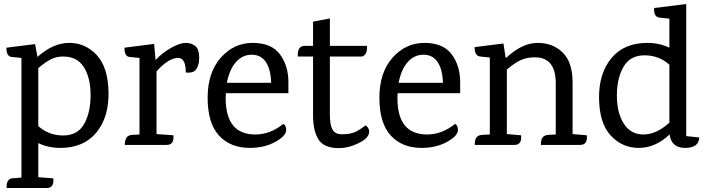

<svg xmlns="http://www.w3.org/2000/svg" viewBox="-20 -723 3524 958"><path d="M13 208Q13 166 48 166L87 163V-434L37 -439Q12 -442 12 -485L155 -503L167 -439Q245 -509 325.5 -509Q406 -509 462.5 -448.5Q519 -388 521.5 -263.5Q524 -139 461 -62Q398 15 281 15Q221 15 171 -9V161L246 167Q251 215 213 215H13ZM295 -441Q261 -441 233.5 -427Q206 -413 171 -383V-94Q223 -47 295 -47Q367 -47 399.5 -104Q432 -161 432 -248Q432 -335 398.5 -388Q365 -441 295 -441Z M953 -370Q938 -358 907 -361Q907 -434 869 -434Q821 -434 761 -367V-54L845 -48Q850 0 812 0H603V-8Q603 -18 608 -30Q615 -48 638 -50L676 -52V-434L625 -439Q601 -442 601 -485L749 -504L756 -426H759Q788 -458 832.5 -483.5Q877 -509 906.5 -509Q936 -509 955 -493Q974 -477 974 -435Q974 -393 953 -370Z M1419 -258H1107Q1106 -250 1106 -233Q1106 -52 1254 -52Q1328 -52 1394 -105Q1408 -96 1408 -75Q1408 -45 1353.5 -15Q1299 15 1227 15Q1129 15 1072.5 -47Q1016 -109 1016 -235Q1016 -361 1081.5 -435Q1147 -509 1241 -509Q1335 -509 1377.5 -451Q1420 -393 1419 -309ZM1112 -310H1333Q1331 -377 1306.5 -413.5Q1282 -450 1236 -450Q1190 -450 1157.5 -413.5Q1125 -377 1112 -310Z M1626 -441V-151Q1626 -100 1639 -76.5Q1652 -53 1686 -53Q1720 -53 1744.5 -61.5Q1769 -70 1803 -97Q1810 -95 1816 -86Q1822 -77 1822 -66Q1822 -35 1771 -9.5Q1720 16 1671 16Q1597 16 1569.5 -26.5Q1542 -69 1542 -147V-441H1466Q1463 -494 1500 -494H1542V-615L1626 -631V-494H1811Q1814 -449 1786 -441Z M2276 -258H1964Q1963 -250 1963 -233Q1963 -52 2111 -52Q2185 -52 2251 -105Q2265 -96 2265 -75Q2265 -45 2210.5 -15Q2156 15 2084 15Q1986 15 1929.5 -47Q1873 -109 1873 -235Q1873 -361 1938.5 -435Q2004 -509 2098 -509Q2192 -509 2234.5 -451Q2277 -393 2276 -309ZM1969 -310H2190Q2188 -377 2163.5 -413.5Q2139 -450 2093 -450Q2047 -450 2014.5 -413.5Q1982 -377 1969 -310Z M2875 0H2679V-8Q2679 -18 2683 -30Q2691 -48 2714 -50L2753 -52V-307Q2753 -437 2649 -437Q2608 -437 2577 -422.5Q2546 -408 2509 -376V-54L2580 -48Q2585 0 2547 0H2349V-8Q2349 -18 2353 -30Q2361 -48 2384 -50L2424 -52V-436L2376 -441Q2348 -444 2348 -488L2492 -506L2503 -435H2506Q2586 -509 2662.5 -509Q2739 -509 2788 -460.5Q2837 -412 2837 -311V-54L2908 -48Q2913 0 2875 0Z M3469 -37Q3467 15 3398.5 15Q3330 15 3321 -52Q3250 15 3167.5 15Q3085 15 3028 -46Q2971 -107 2969 -231Q2967 -355 3030 -432Q3093 -509 3210 -509Q3269 -509 3320 -485V-630L3271 -635Q3241 -638 3244 -683L3404 -703V-44ZM3320 -111V-400Q3268 -447 3196 -447Q3124 -447 3091 -389.5Q3058 -332 3058 -246Q3058 -160 3092.5 -106Q3127 -52 3191 -52Q3255 -52 3320 -111Z"/></svg>

Font: Karma Medium
Style: Regular
Weight: 500
Designer: Joana Correia
Foundry: Indian Type Foundry
Version: Version 1.202;PS 1.0;hotconv 1.0.78;makeotf.lib2.5.61930; tt